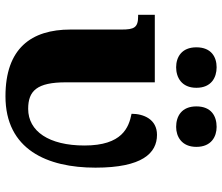

<svg xmlns="http://www.w3.org/2000/svg" viewBox="-75 -727 812 702"><g transform="rotate(90 331.0 -376.0)"><path d="M226 -614C263 -614 301 -634 301 -688C301 -743 263 -762 226 -762C189 -762 153 -743 153 -688C153 -634 189 -614 226 -614ZM444 -614C479 -614 517 -634 517 -688C517 -743 479 -762 444 -762C405 -762 369 -743 369 -688C369 -634 405 -614 444 -614ZM332 10C527 10 593 -143 593 -319C593 -490 540 -544 473 -544C416 -544 396 -495 396 -451C446 -441 512 -417 512 -279C512 -149 460 -73 378 -73C312 -73 281 -105 281 -211V-536H34V-475H40C81 -475 88 -460 88 -415V-228C88 -84 157 10 332 10Z"/></g></svg>

Font: UArctic Serif Black
Style: Regular
Weight: 900
Designer: Customization by Puisto advertising & original work Monotype Design Team
Foundry: Monotype Imaging Inc.
Version: Version 2.004